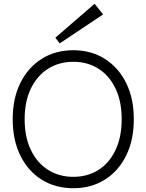

<svg xmlns="http://www.w3.org/2000/svg" viewBox="-20 -980 772 1013"><path d="M367 13Q272 13 200 -32Q128 -77 87.5 -159Q47 -241 47 -351Q47 -461 87.5 -542.5Q128 -624 200 -669.5Q272 -715 367 -715Q461 -715 533 -669.5Q605 -624 645.5 -542.5Q686 -461 686 -351Q686 -241 645.5 -159Q605 -77 533 -32Q461 13 367 13ZM367 -47Q442 -47 499.5 -83.5Q557 -120 589.5 -188.5Q622 -257 622 -351Q622 -445 589.5 -513Q557 -581 499.5 -617.5Q442 -654 367 -654Q292 -654 234 -617.5Q176 -581 143 -513Q110 -445 110 -351Q110 -257 143 -188.5Q176 -120 234 -83.5Q292 -47 367 -47ZM295 -751 272 -781 479 -960 524 -904Z"/></svg>

Font: Zen Kaku Gothic New
Style: Regular
Weight: 400
Designer: Yoshimichi Ohira
Foundry: Positype
Version: Version 1.001